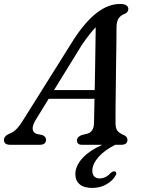

<svg xmlns="http://www.w3.org/2000/svg" viewBox="-45 -730 714 968"><path d="M135.5 -126.5Q117.5 -97 119.8 -78.8Q122 -60.5 140 -55L168.5 -49Q187 -41.5 187 -26Q187 0 155 0H7Q-25 0 -25 -24Q-25 -34.5 -18.2 -42.2Q-11.5 -50 6.5 -58Q23.5 -63.5 41 -82.5Q58.5 -101.5 75.5 -130.5L327 -531.5Q386.5 -622.5 444 -666.2Q501.5 -710 560 -710Q582.5 -710 592.2 -703Q602 -696 602 -684.5Q602 -667.5 582.5 -659.5Q564 -653 553.5 -638Q543 -623 542.5 -594.5Q542.5 -563.5 541.8 -513Q541 -462.5 540.2 -403.2Q539.5 -344 538.8 -286Q538 -228 537.5 -181Q537 -134 537.5 -108.5Q537.5 -83 547.2 -70.5Q557 -58 581.5 -48Q597.5 -40 597.5 -25Q597.5 0 566 0H536Q482.5 26.5 451.5 61.8Q420.5 97 420.5 131Q420.5 150 430.5 159.8Q440.5 169.5 456 169.5Q488.5 169.5 512.5 142.5Q524.5 132 533.5 134Q538.5 135 540.8 141Q543 147 536 157.5Q523.5 180.5 492 199Q460.5 217.5 420.5 217.5Q378 217.5 356.5 199Q335 180.5 335 148Q335 107.5 369.2 69Q403.5 30.5 470.5 0H368.5Q343 0 343 -22.5Q343 -39.5 366.5 -49L396.5 -56.5Q428 -66 429 -110Q430 -153.5 431.5 -232H200.5ZM368 -504 227.5 -276H432.5Q433.5 -330 434.5 -387.5Q435.5 -445 436.2 -498.5Q437 -552 437.5 -592.5Q424 -579 406.8 -557.2Q389.5 -535.5 368 -504Z"/></svg>

Font: Fraunces 9pt S050
Style: Italic
Weight: 400
Italic angle: -16°
Version: Version 1.000; ttfautohint (v1.8.3)